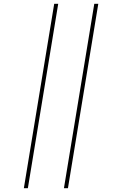

<svg xmlns="http://www.w3.org/2000/svg" viewBox="-20 -843 640 1006"><path d="M315 143 474 -823H495L336 143ZM105 143 264 -823H285L126 143Z"/></svg>

Font: Iosevka Slab Thin Extended
Style: Italic
Weight: 100
Width: 7
Italic angle: -9°
Monospace: yes
Designer: Belleve Invis
Foundry: Belleve Invis
Version: Version 11.1.0; ttfautohint (v1.8.3)